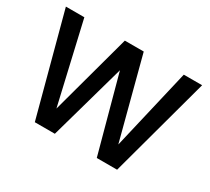

<svg xmlns="http://www.w3.org/2000/svg" viewBox="-135 -931 1272 1162"><g transform="rotate(30 501.0 -350.0)"><path d="M212 0 25 -700H154L284 -137L437 -700H569L717 -136L849 -700H977L787 0H645L501 -530L352 0Z"/></g></svg>

Font: DM Sans 20pt SemiBold
Style: Regular
Weight: 600
Version: Version 4.004;gftools[0.9.30]